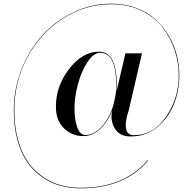

<svg xmlns="http://www.w3.org/2000/svg" viewBox="-20 -810 1050 1044"><path d="M590 -210Q566 -147 524.5 -108.5Q483 -70 434 -70Q371 -70 327.5 -112.5Q284 -155 284 -230Q284 -343 356.5 -436Q429 -529 518 -529Q615 -529 615 -346Q615 -334 613 -310L662 -520H752L680 -210Q680 -209 676.5 -198.5Q673 -188 670.5 -177.5Q668 -167 665.5 -152Q663 -137 664 -124Q665 -111 668.5 -99.5Q672 -88 682 -81.5Q692 -75 708 -75Q814 -75 883 -175Q952 -275 952 -401Q952 -471 929.5 -538Q907 -605 863.5 -661.5Q820 -718 748 -752.5Q676 -787 585 -787Q443 -787 321 -708.5Q199 -630 128.5 -497.5Q58 -365 58 -211Q58 -120 78.5 -47.5Q99 25 133 72.5Q167 120 214 152Q261 184 312 197.5Q363 211 419 211Q655 211 782 62L785 64Q656 214 419 214Q362 214 310.5 200.5Q259 187 212 155Q165 123 130.5 75Q96 27 75.5 -46Q55 -119 55 -211Q55 -326 97 -433Q139 -540 210 -618Q281 -696 379 -743Q477 -790 585 -790Q658 -790 720 -767Q782 -744 824.5 -705.5Q867 -667 897 -616.5Q927 -566 941 -511.5Q955 -457 955 -401Q955 -318 925.5 -243.5Q896 -169 834.5 -118.5Q773 -68 691 -68Q629 -68 603.5 -112.5Q578 -157 590 -210ZM612 -346Q612 -523 524 -523Q489 -523 456 -473Q423 -423 404 -353.5Q385 -284 385 -221Q385 -162 399.5 -119Q414 -76 445 -76Q493 -76 535.5 -124Q578 -172 598 -245L605 -276Q612 -308 612 -346Z"/></svg>

Font: Bodoni* 72
Style: Regular
Weight: 400
Version: Version 1.003